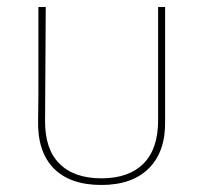

<svg xmlns="http://www.w3.org/2000/svg" viewBox="-20 -526 581 549"><path d="M270 2.9Q180.7 2.9 133.8 -44.4Q86.9 -92.3 88.9 -181.2L89.8 -254.9V-505.9H110.8L108.9 -182.1Q107.9 -100.6 149.4 -58.6Q191.4 -16.1 270 -16.1Q348.6 -16.1 390.6 -58.6Q432.1 -100.6 432.1 -182.1V-505.9H452.1V-181.2Q454.1 -93.3 405.8 -44.9Q357.9 2.9 270 2.9Z"/></svg>

Font: Datalegreya
Style: Dot
Weight: 700
Designer: Figs Lab
Foundry: Figs Lab
Version: Version 1.002;PS 001.002;hotconv 1.0.70;makeotf.lib2.5.58329